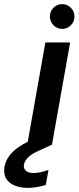

<svg xmlns="http://www.w3.org/2000/svg" viewBox="-129 -702 381 931"><path d="M3 0 91 -496H211L123 0ZM172 -562Q148 -562 130.5 -579.5Q113 -597 113 -622Q113 -647 130.5 -664.5Q148 -682 172 -682Q197 -682 214.5 -664.5Q232 -647 232 -622Q232 -597 214.5 -579.5Q197 -562 172 -562ZM6 209Q-29 209 -57 198Q-85 187 -99 164.5Q-113 142 -107 106Q-102 79 -85 55Q-68 31 -34.5 8.5Q-1 -14 54 -37L105 -57L122 0L65 26Q26 43 8.5 60Q-9 77 -13 95Q-16 115 -3.5 126Q9 137 33 137Q48 137 67 133Q86 129 106 122L93 195Q73 201 50.5 205Q28 209 6 209Z"/></svg>

Font: DM Sans 36pt SemiBold
Style: Italic
Weight: 600
Italic angle: -10°
Designer: Colophon Foundry, Jonny Pinhorn
Foundry: Colophon Foundry
Version: Version 4.004;gftools[0.9.30]